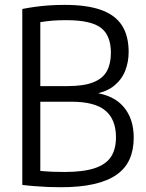

<svg xmlns="http://www.w3.org/2000/svg" viewBox="-20 -768 605 794"><path d="M230.7 6.3Q204.9 6.3 177.9 5.2Q151 4 124.2 1.9Q97.5 -0.1 72.2 -3.3V-730.9Q96.9 -735.8 124.7 -739.7Q152.4 -743.6 183.3 -745.7Q214.1 -747.8 247.5 -747.8Q339.4 -747.8 397.9 -727Q456.4 -706.1 484.2 -663Q512 -619.9 512 -552.9Q512 -512 497.8 -475.5Q483.5 -439.1 451.7 -413.2Q419.8 -387.4 366.8 -378.7V-385.5Q449.8 -374.9 491.4 -325.9Q533 -276.9 533 -198.6Q533 -147.9 515.8 -109.5Q498.6 -71.1 462.1 -45.5Q425.7 -19.9 368.3 -6.8Q311 6.3 230.7 6.3ZM245.9 -56.8Q323.9 -56.8 370.8 -72.2Q417.7 -87.5 438.7 -119.1Q459.6 -150.8 459.6 -200.2Q459.6 -274 415.8 -310.6Q372 -347.3 276.4 -347.3H136.6V-411.9H258.2Q327.4 -411.9 366.6 -428Q405.9 -444 422.3 -474.6Q438.6 -505.2 438.6 -549.3Q438.6 -621.7 397.1 -653.2Q355.5 -684.6 254.5 -684.6Q222.4 -684.6 196.8 -682.6Q171.2 -680.5 146.7 -676.4V-61.3Q172 -58.7 196.8 -57.8Q221.6 -56.8 245.9 -56.8Z"/></svg>

Font: Encode Sans Condensed Thin
Style: Regular
Weight: 100
Width: 3
Designer: Multiple Designers
Foundry: Impallari Type
Version: Version 3.002